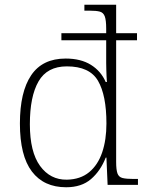

<svg xmlns="http://www.w3.org/2000/svg" viewBox="-20 -780 619 810"><path d="M259 10Q165 10 114.5 -56.5Q64 -123 64 -259Q64 -392 111.5 -462.5Q159 -533 257 -533Q321 -533 363.5 -506.5Q406 -480 426 -434H431Q430 -445 429.5 -458.5Q429 -472 428.5 -486.5Q428 -501 428 -514.5Q428 -528 428 -538V-610H239V-640H428V-659Q428 -695 422 -711Q416 -727 401 -731Q386 -735 359 -735H336V-760H470V-640H558V-610H470V-97Q470 -64 475.5 -48.5Q481 -33 497 -29Q513 -25 544 -25H562V0H434L429 -115H426Q404 -59 364 -24.5Q324 10 259 10ZM262 -22Q319 -23 356 -53.5Q393 -84 411 -137Q429 -190 429 -259Q429 -378 393.5 -439Q358 -500 262 -500Q179 -500 142.5 -436.5Q106 -373 106 -256Q106 -139 149 -80Q192 -21 262 -22Z"/></svg>

Font: Noto Serif Hentaigana ExtraLight
Style: Regular
Weight: 200
Designer: Kazuhiro Yamada
Foundry: nipponia
Version: Version 1.000